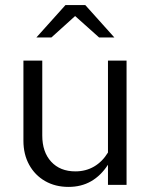

<svg xmlns="http://www.w3.org/2000/svg" viewBox="-20 -726 592 754"><path d="M249 8Q197 8 157 -15Q117 -38 94.5 -79Q72 -120 72 -173V-488H146V-194Q146 -129 181 -91Q216 -53 276 -53Q317 -53 349.5 -72Q382 -91 404 -127V-488H477V0H404V-79Q376 -36 337.5 -14Q299 8 249 8ZM369 -579 275 -663 182 -579H123L237 -706H315L429 -579Z"/></svg>

Font: Red Hat Text
Style: Regular
Weight: 400
Designer: Pentagram, MCKL
Foundry: MCKL
Version: Version 1.030